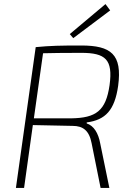

<svg xmlns="http://www.w3.org/2000/svg" viewBox="-20 -921 649 941"><path d="M520 -870 497 -901 322 -754 339 -734ZM559 -500C580 -655 524 -698 378 -698C277 -698 227 -697 155 -690L58 0H98L141 -308L336 -304C386 -304 417 -282 429 -219L473 0H516L471 -219C462 -268 440 -305 405 -316V-321C497 -333 542 -381 559 -500ZM329 -341H146L191 -660C229 -661 296 -662 378 -662C498 -662 534 -629 517 -504C499 -377 450 -343 329 -341Z"/></svg>

Font: Exo 2 Extra Light
Style: Italic
Weight: 250
Italic angle: -8°
Designer: Natanael Gama
Version: Version 1.001;PS 001.001;hotconv 1.0.88;makeotf.lib2.5.64775